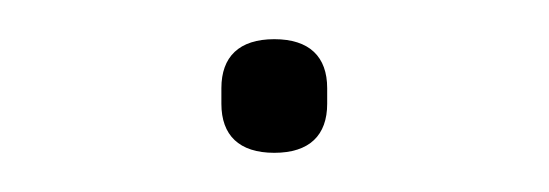

<svg xmlns="http://www.w3.org/2000/svg" viewBox="-20 -73 280 98"><path d="M120 5C138 5 147 -4 147 -20V-28C147 -44 138 -53 120 -53C102 -53 93 -44 93 -28V-20C93 -4 102 5 120 5Z"/></svg>

Font: IBM Plex Sans Thai Looped Thin
Style: Regular
Weight: 100
Designer: Mike Abbink, Paul van der Laan, Pieter van Rosmalen, Ben Mitchell, Mark Frömberg
Foundry: Bold Monday
Version: Version 1.1